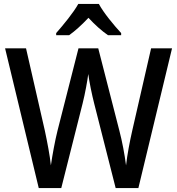

<svg xmlns="http://www.w3.org/2000/svg" viewBox="-20 -961 906 981"><path d="M485 -941H380C356 -897 303 -833 267 -792V-781H333C363 -802 398 -834 432 -870C465 -834 500 -803 532 -781H599V-792C562 -832 509 -896 485 -941ZM859 -714H752L656 -295C643 -238 630 -170 624 -116C617 -171 604 -240 590 -293L482 -714H381L274 -294C261 -242 248 -171 240 -116C235 -165 222 -233 209 -294L113 -714H6L178 0H293L402 -432C415 -483 427 -551 431 -583C436 -543 450 -476 461 -433L571 0H687Z"/></svg>

Font: Noto Sans Devanagari UI SemiCondensed Medium
Style: Regular
Weight: 500
Width: 4
Designer: Jelle Bosma - Monotype Design Team
Foundry: Monotype Imaging Inc.
Version: Version 2.004